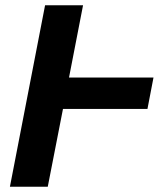

<svg xmlns="http://www.w3.org/2000/svg" viewBox="-20 -708 624 728"><path d="M218.8 -294.9 161.1 0H17.6L150.9 -688H294.9L241.7 -414.1H562L539.1 -294.9Z"/></svg>

Font: Arimo
Style: Bold Italic
Weight: 700
Italic angle: -12°
Designer: Steve Matteson
Foundry: Monotype Imaging Inc.
Version: Version 1.33